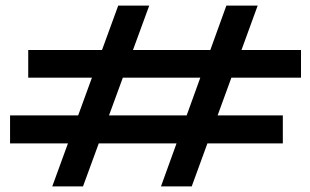

<svg xmlns="http://www.w3.org/2000/svg" viewBox="-20 -667 1111 687"><path d="M666 0H556L790 -647H902ZM277 0H167L403 -647H514ZM81 -488H1057V-389H81ZM16 -254H992V-154H16Z"/></svg>

Font: BioRhyme Expanded SemiBold
Style: Regular
Weight: 600
Width: 7
Designer: Aoife Mooney
Foundry: Aoife Mooney Type
Version: Version 1.600;gftools[0.9.33]